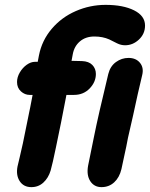

<svg xmlns="http://www.w3.org/2000/svg" viewBox="-20 -769 616 789"><path d="M109 0Q138 0 158.5 -19Q179 -38 188 -68Q196 -96 210 -164L231 -266Q240 -311 253 -379H284Q323 -379 348.5 -405.5Q374 -432 374 -465Q374 -487 359.5 -502Q345 -517 317 -518L274 -519L279 -546Q285 -579 308.5 -599Q332 -619 368 -619Q402 -619 429 -607Q445 -599 461 -591Q477 -583 494 -583Q526 -583 551 -606.5Q576 -630 576 -664Q576 -704 531 -726.5Q486 -749 414 -749Q350 -749 291.5 -723.5Q233 -698 193 -651Q152 -603 140 -541L135 -515H124Q107 -515 90 -503Q73 -491 61.5 -471.5Q50 -452 50 -432Q50 -408 66 -393.5Q82 -379 102 -379H114Q108 -345 104 -327Q102 -318 100 -308Q99 -303 98 -298Q97 -293 96 -288L74 -180Q72 -171 61 -123L52 -85Q45 -49 61 -24.5Q77 0 109 0ZM397 0Q428 0 449.5 -20Q471 -40 479 -74L491 -130Q495 -148 499 -167Q502 -185 506 -203L527 -295Q547 -389 564 -459Q572 -490 555.5 -510.5Q539 -531 508 -531Q480 -531 456.5 -514Q433 -497 425 -465Q384 -296 366 -206L342 -88Q335 -49 351 -24.5Q367 0 397 0Z"/></svg>

Font: Balsamiq Sans
Style: Bold Italic
Weight: 700
Italic angle: -12°
Designer: Michael Angeles
Foundry: Balsamiq SRL
Version: Version 1.020; ttfautohint (v1.8.4.7-5d5b);gftools[0.9.26]